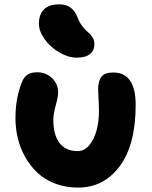

<svg xmlns="http://www.w3.org/2000/svg" viewBox="-20 -849 695 879"><path d="M331.1 -585Q293 -585 252.2 -608.6Q211.4 -632.3 184.8 -668.9Q158.2 -705.6 158.2 -740.2Q158.2 -782.7 181.2 -805.9Q204.1 -829.1 252 -829.1Q313 -829.1 335 -769Q343.3 -746.6 357.4 -728.5Q371.6 -710.4 383.1 -701.4Q394.5 -692.4 403.3 -678.5Q412.1 -664.6 412.1 -647Q412.1 -617.7 391.6 -601.3Q371.1 -585 331.1 -585ZM336.9 9.8Q280.3 9.8 232.4 -8.5Q184.6 -26.9 151.6 -57.9Q118.7 -88.9 95.5 -129.9Q72.3 -170.9 61.5 -216.1Q50.8 -261.2 50.8 -308.1Q50.8 -399.9 80.1 -472.2Q88.9 -495.1 105.2 -506.6Q121.6 -518.1 149.9 -518.1Q190.4 -518.1 218.3 -491.5Q246.1 -464.8 246.1 -424.8Q246.1 -406.2 235.1 -366.2Q224.1 -326.2 224.1 -300.8Q224.1 -231 252.7 -194.1Q281.2 -157.2 335.9 -157.2Q366.7 -157.2 389.4 -185.1Q412.1 -212.9 422.6 -253.9Q433.1 -294.9 433.1 -341.8Q433.1 -362.8 431.2 -393.3Q429.2 -423.8 429.2 -439Q429.2 -478 444.3 -497.6Q459.5 -517.1 498 -517.1Q601.1 -517.1 601.1 -369.1Q601.1 -186.5 528.3 -88.4Q455.6 9.8 336.9 9.8Z"/></svg>

Font: Shantell Sans Normal
Style: Regular
Weight: 800
Designer: Stephen Nixon, Anya Danilova, Shantell Martin
Foundry: Arrow Type
Version: Version 1.006;[559af2be0]